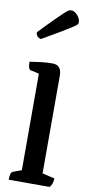

<svg xmlns="http://www.w3.org/2000/svg" viewBox="-113 -1111 549 1154"><g transform="rotate(10 161.0 -534.0)"><path d="M30 0Q30 -24 34 -36Q38 -48 46 -51L98 -70V-659L45 -671Q30 -675 30 -720Q68 -726 100.5 -730Q133 -734 168 -734Q224 -734 224 -670V-73L299 -55Q299 -22 280 0ZM75 -867Q63 -867 53 -876.5Q43 -886 43 -903Q101 -963 134.5 -996.5Q168 -1030 184.5 -1045Q201 -1060 208.5 -1064Q216 -1068 224 -1068Q244 -1068 262.5 -1047Q281 -1026 281 -1003Q281 -997 276 -991Q271 -985 252 -972.5Q233 -960 191.5 -935Q150 -910 75 -867Z"/></g></svg>

Font: Petrona
Style: Bold
Weight: 700
Designer: Ringo R. Seeber
Foundry: Ringo R. Seeber
Version: Version 2.001; ttfautohint (v1.8.3)